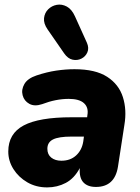

<svg xmlns="http://www.w3.org/2000/svg" viewBox="-20 -804 608 835"><path d="M185 11Q137 11 99 -11Q61 -33 38.5 -68.5Q16 -104 16 -145Q16 -223 83 -258.5Q150 -294 291 -294H359L360 -303Q366 -336 345.5 -355Q325 -374 279 -374Q223 -374 163 -351Q130 -340 107.5 -352.5Q85 -365 78.5 -389.5Q72 -414 86 -438.5Q100 -463 139 -476Q184 -491 225 -497Q266 -503 304 -503Q395 -503 446 -470Q497 -437 514.5 -381.5Q532 -326 521 -261L493 -79Q479 9 397 9Q361 9 342.5 -11Q324 -31 327 -73Q303 -28 266 -8.5Q229 11 185 11ZM247 -105Q286 -105 311 -128Q336 -151 342 -188L345 -210H291Q235 -210 210.5 -197.5Q186 -185 186 -157Q186 -132 203 -118.5Q220 -105 247 -105ZM259 -572 187 -676Q169 -702 171.5 -725Q174 -748 189.5 -763.5Q205 -779 227 -783Q249 -787 270.5 -775.5Q292 -764 306 -733L358 -618Q368 -595 360 -576.5Q352 -558 334 -549Q316 -540 295.5 -544.5Q275 -549 259 -572Z"/></svg>

Font: Nunito Black
Style: Italic
Weight: 900
Italic angle: -9°
Designer: Vernon Adams
Foundry: Vernon Adams
Version: Version 3.601; ttfautohint (v1.8.2.53-6de2)